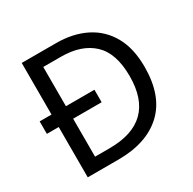

<svg xmlns="http://www.w3.org/2000/svg" viewBox="-157 -876 1044 1038"><g transform="rotate(-30 365.0 -357.0)"><path d="M317 -714Q424 -714 503 -674Q582 -634 625.5 -556.5Q669 -479 669 -364Q669 -183 570.5 -91.5Q472 0 295 0H104V-314H30V-392H104V-714ZM304 -637H194V-392H372V-314H194V-77H284Q574 -77 574 -361Q574 -504 503 -570.5Q432 -637 304 -637Z"/></g></svg>

Font: Noto Sans Gunjala Gondi Semibold
Style: Regular
Weight: 600
Designer: Ek Type
Foundry: Ek Type
Version: Version 1.004; ttfautohint (v1.8.4.7-5d5b)